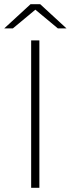

<svg xmlns="http://www.w3.org/2000/svg" viewBox="-22 -892 336 912"><path d="M165 -700H126V0H165ZM146 -846 253 -757H294L169 -872H123L-2 -757H39Z"/></svg>

Font: Montserrat-Alt1 ExtLt
Style: Regular
Weight: 200
Designer: Differentunic
Foundry: Differentunic
Version: Version 7.222